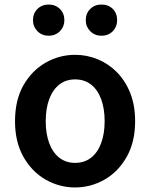

<svg xmlns="http://www.w3.org/2000/svg" viewBox="-20 -810 660 844"><path d="M310 14Q241 14 180.5 -20.5Q120 -55 83 -120.5Q46 -186 46 -277Q46 -370 83 -435Q120 -500 180.5 -534.5Q241 -569 310 -569Q362 -569 409.5 -549.5Q457 -530 494 -492.5Q531 -455 552.5 -401Q574 -347 574 -277Q574 -186 537 -120.5Q500 -55 439.5 -20.5Q379 14 310 14ZM310 -94Q351 -94 380 -116.5Q409 -139 424.5 -180.5Q440 -222 440 -277Q440 -333 424.5 -374.5Q409 -416 380 -438.5Q351 -461 310 -461Q270 -461 241 -438.5Q212 -416 196.5 -374.5Q181 -333 181 -277Q181 -222 196.5 -180.5Q212 -139 241 -116.5Q270 -94 310 -94ZM194 -653Q164 -653 144.5 -673Q125 -693 125 -721Q125 -751 144.5 -770.5Q164 -790 194 -790Q224 -790 243.5 -770.5Q263 -751 263 -721Q263 -693 243.5 -673Q224 -653 194 -653ZM426 -653Q396 -653 376.5 -673Q357 -693 357 -721Q357 -751 376.5 -770.5Q396 -790 426 -790Q457 -790 476 -770.5Q495 -751 495 -721Q495 -693 476 -673Q457 -653 426 -653Z"/></svg>

Font: Noto Sans TC Thin SemiBold
Style: Regular
Weight: 600
Version: Version 2.004-H2;hotconv 1.0.118;makeotfexe 2.5.65603